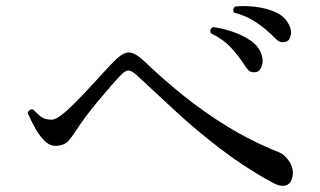

<svg xmlns="http://www.w3.org/2000/svg" viewBox="-20 -727 1040 624"><path d="M863 -135Q775 -183 695.5 -244Q616 -305 548 -368Q480 -431 423 -484Q407 -498 397 -498Q387 -498 373 -483Q360 -470 340 -447Q320 -424 297.5 -397Q275 -370 256.5 -345Q238 -320 228 -304Q219 -289 204 -271Q189 -253 160 -253Q140 -253 122.5 -271.5Q105 -290 91.5 -315.5Q78 -341 70 -360Q72 -366 77 -369.5Q82 -373 88 -371Q99 -359 112 -348.5Q125 -338 148 -338Q160 -338 179.5 -353Q199 -368 222 -391Q245 -414 269 -440Q293 -466 314.5 -489.5Q336 -513 350 -527Q379 -557 399.5 -556.5Q420 -556 451 -526Q506 -473 574 -418Q642 -363 720.5 -315Q799 -267 887 -232Q905 -225 920 -202.5Q935 -180 931 -156Q927 -130 909 -124.5Q891 -119 863 -135ZM814 -493Q805 -491 796 -493.5Q787 -496 777 -512Q756 -545 730.5 -572.5Q705 -600 665 -619Q660 -634 673 -639Q703 -635 735.5 -624Q768 -613 794 -595.5Q820 -578 829 -552Q837 -530 831 -513Q825 -496 814 -493ZM913 -593Q905 -589 895 -590Q885 -591 873 -604Q845 -632 815 -653Q785 -674 741 -686Q737 -691 738.5 -697Q740 -703 745 -706Q775 -709 809 -705Q843 -701 872 -689Q901 -677 915 -654Q928 -634 925.5 -616Q923 -598 913 -593Z"/></svg>

Font: Zen Old Mincho
Style: Regular
Weight: 400
Designer: Yoshimichi Ohira
Foundry: Positype
Version: Version 1.001